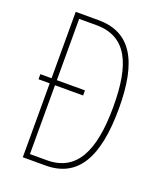

<svg xmlns="http://www.w3.org/2000/svg" viewBox="-133 -800 746 886"><g transform="rotate(20 239.5 -357.0)"><path d="M197 -714H85V-388H30V-363H85V0H196C356 0 425 -124 425 -364C425 -596 356 -714 197 -714ZM195 -689C346 -689 398 -570 398 -362C398 -141 338 -25 194 -25H111V-363H249V-388H111V-689Z"/></g></svg>

Font: Noto Sans Khmer UI ExtraCondensed Thin
Style: Regular
Weight: 100
Width: 2
Designer: Danh Hong and the Monotype Design Team
Foundry: Monotype Imaging Inc.
Version: Version 2.002